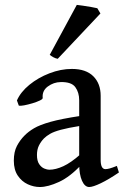

<svg xmlns="http://www.w3.org/2000/svg" viewBox="-20 -751 513 786"><path d="M466.8 -44.9Q425.3 -16.6 392.8 -1Q360.4 14.6 345.2 14.6Q327.1 14.6 315.7 -11Q304.2 -36.6 304.2 -80.1V-340.3Q304.2 -372.6 288.3 -394.3Q272.5 -416 228.5 -415Q199.7 -414.6 175.8 -397Q151.9 -379.4 154.8 -350.1Q155.3 -345.2 142.8 -339.4Q130.4 -333.5 112.5 -328.1Q94.7 -322.8 78.9 -319.8Q63 -316.9 57.1 -318.4L49.3 -339.8Q64.5 -374.5 100.3 -403.8Q136.2 -433.1 182.4 -450.9Q228.5 -468.8 274.4 -468.8Q332 -468.8 362.1 -438.7Q392.1 -408.7 392.1 -358.9V-96.7Q392.1 -58.6 411.6 -58.6Q418.5 -58.6 428.7 -61.3Q439 -64 458.5 -71.8ZM309.1 -235.8Q257.8 -227.5 229 -219.7Q200.2 -211.9 185.1 -203.1Q169.9 -194.3 159.7 -184.1Q147 -170.9 139.2 -154.8Q131.3 -138.7 131.3 -116.7Q131.3 -92.3 140.4 -79.1Q149.4 -65.9 161.4 -61Q173.3 -56.2 181.6 -56.2Q208 -56.2 239.3 -70.6Q270.5 -85 309.1 -119.1L313 -76.7Q267.1 -27.3 221.7 -6.3Q176.3 14.6 143.1 14.6Q118.2 14.6 93.8 3.4Q69.3 -7.8 53 -31.7Q36.6 -55.7 36.6 -93.3Q36.6 -129.4 49.3 -153.6Q62 -177.7 80.1 -195.8Q95.7 -211.9 119.1 -225.8Q142.6 -239.7 186.8 -252.2Q231 -264.6 309.1 -276.4ZM216.3 -510.3Q207.5 -511.7 198.2 -516.8Q189 -522 183.6 -526.4L294.4 -731Q301.8 -730.5 319.1 -727.8Q336.4 -725.1 353.8 -722.2Q371.1 -719.2 378.4 -717.3L391.1 -695.8Z"/></svg>

Font: Gentium Book Plus
Style: Regular
Weight: 400
Designer: Victor Gaultney, Annie Olsen, Iska Routamaa, Becca Hirsbrunner
Foundry: SIL International
Version: Version 6.101